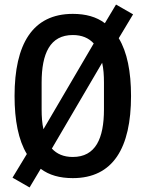

<svg xmlns="http://www.w3.org/2000/svg" viewBox="-20 -771 640 844"><path d="M300 12C477 12 556 -121 556 -349C556 -456 539 -542 502 -603L565 -708L490 -751L441 -669C404 -697 357 -710 300 -710C123 -710 44 -577 44 -349C44 -242 61 -155 98 -94L35 10L110 53L159 -29C196 -1 243 12 300 12ZM163 -290V-408C163 -536 200 -617 300 -617C340 -617 370 -604 392 -580L171 -203C165 -229 163 -258 163 -290ZM300 -81C260 -81 230 -94 208 -118L429 -495C435 -469 437 -440 437 -408V-290C437 -162 400 -81 300 -81Z"/></svg>

Font: IBM Plex Mono Medm
Style: Regular
Weight: 500
Monospace: yes
Designer: Mike Abbink, Paul van der Laan, Pieter van Rosmalen
Foundry: Bold Monday
Version: Version 2.004